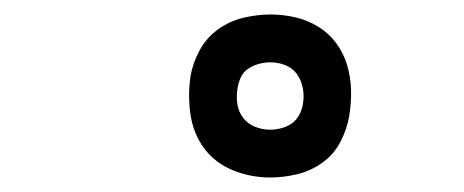

<svg xmlns="http://www.w3.org/2000/svg" viewBox="-20 -792 640 265"><path d="M353 -547Q326 -547 301.5 -557Q277 -567 262 -587Q247 -607 243 -633.5Q239 -660 243 -687Q246 -705 255.5 -722.5Q265 -740 281 -751.5Q297 -763 316 -767.5Q335 -772 353 -772Q371 -772 388 -768Q405 -764 419.5 -755Q434 -746 444 -732.5Q454 -719 459 -702.5Q464 -686 464.5 -668Q465 -650 462 -632Q459 -614 450 -596.5Q441 -579 425 -567.5Q409 -556 390 -551.5Q371 -547 353 -547ZM353 -613Q360 -613 368 -615Q376 -617 382.5 -621.5Q389 -626 393 -633.5Q397 -641 398 -648Q400 -659 398 -670Q396 -681 390 -689.5Q384 -698 374 -702Q364 -706 353 -706Q346 -706 338 -704Q330 -702 323 -697.5Q316 -693 312.5 -685.5Q309 -678 308 -671Q306 -660 307.5 -649Q309 -638 315.5 -629.5Q322 -621 332 -617Q342 -613 353 -613Z"/></svg>

Font: Iosevka Plex Etoile
Style: Italic
Weight: 400
Italic angle: -9°
Designer: Belleve Invis
Foundry: Belleve Invis
Version: Version 25.1.1; ttfautohint (v1.8.4)